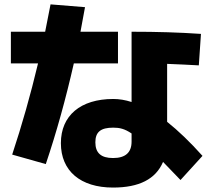

<svg xmlns="http://www.w3.org/2000/svg" viewBox="-20 -804 978 870"><path d="M492.2 45.9C610.4 45.9 685.5 7.8 718.8 -70.3L797.9 11.7L897.5 -97.7C841.3 -160.6 788.1 -211.4 737.3 -252V-514.6C788.1 -512.7 836.4 -510.3 880.9 -507.8L890.6 -650.4C792 -657.2 691.4 -660.2 576.2 -660.2V-341.8C547.4 -351.1 520 -355.5 493.2 -355.5C344.7 -355.5 255.9 -280.3 255.9 -155.3C255.9 -29.3 344.7 45.9 492.2 45.9ZM35.2 -103.5 187.5 -60.5C236.3 -205.1 278.3 -356.9 314.5 -516.6H514.6V-660.2H344.7C351.6 -696.8 358.4 -733.9 365.2 -771.5L209 -784.2C201.2 -742.2 192.9 -700.7 184.6 -660.2H29.3V-516.6H152.3C118.2 -373.5 79.6 -237.8 35.2 -103.5ZM412.1 -159.2C412.1 -206.1 436.5 -225.6 493.2 -225.6C521.5 -225.6 544.4 -220.7 576.2 -199.2V-162.1C576.2 -113.3 548.8 -87.9 492.2 -87.9C437.5 -87.9 412.1 -111.3 412.1 -159.2Z"/></svg>

Font: Pretendard Black
Style: Regular
Weight: 900
Designer: Base glyphs from Inter by Rasmus Andersson; Hangeul glyphs from Noto Sans CJK(Source Han Sans) by Jang Soo-young and Kan
Foundry: Kil Hyung-jin
Version: Version 1.309;Glyphs 3.2 (3225)